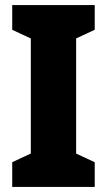

<svg xmlns="http://www.w3.org/2000/svg" viewBox="-20 -734 420 754"><path d="M352 0H28V-97L101 -131V-583L28 -617V-714H352V-617L279 -583V-131L352 -97Z"/></svg>

Font: Noto Sans Ethiopic Condensed Black
Style: Regular
Weight: 900
Width: 3
Designer: Monotype Design Team
Foundry: Monotype Imaging Inc.
Version: Version 2.102; ttfautohint (v1.8.4.7-5d5b)